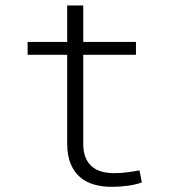

<svg xmlns="http://www.w3.org/2000/svg" viewBox="-20 -684 640 713"><path d="M289.1 -663.6V-528.3H484.9V-480.5H289.1V-147.9Q289.6 -117.2 298.6 -96.9Q307.6 -76.7 323 -64.2Q338.4 -51.8 359.1 -46.4Q379.9 -41 404.3 -41Q428.7 -41 454.3 -44.4Q480 -47.9 498 -51.3L506.8 -6.8Q485.8 1.5 455.6 5.6Q425.3 9.8 394 9.8Q358.9 9.8 329.1 1.2Q299.3 -7.3 277.3 -26.1Q255.4 -44.9 242.7 -75Q230 -105 229.5 -148.4V-480.5H82.5V-528.3H229.5V-663.6Z"/></svg>

Font: Roboto Mono Light
Style: Regular
Weight: 300
Designer: Google
Version: Version 2.000985; 2015; ttfautohint (v1.3)